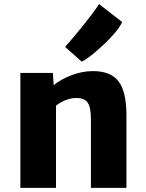

<svg xmlns="http://www.w3.org/2000/svg" viewBox="-20 -909 705 929"><path d="M375.5 -610.8 294.9 -682.1Q332.5 -724.1 380.9 -783.9Q429.2 -843.8 459.5 -889.2L571.3 -802.2Q549.8 -757.3 481.4 -693.1Q413.1 -628.9 375.5 -610.8ZM78.6 0V-556.2H235.8L239.7 -497.1Q274.9 -525.9 326.2 -545.2Q377.4 -564.5 427.2 -564.9Q513.7 -565.9 552.7 -516.6Q591.8 -467.3 591.8 -350.1V0H419.9V-332.5Q419.9 -391.1 403.3 -413.8Q386.7 -436.5 343.3 -434.6Q321.3 -434.1 295.7 -423.8Q270 -413.6 251 -397.5V0Z"/></svg>

Font: HaufeMerriweatherSans
Style: Bold
Weight: 700
Designer: Eben Sorkin
Foundry: Eben Sorkin
Version: Version 1.56